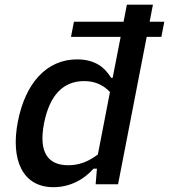

<svg xmlns="http://www.w3.org/2000/svg" viewBox="-20 -785 720 818"><path d="M56 -266.5C24.5 -104.5 76 12.5 207.5 12.5C281 12.5 340 -22.5 378.5 -66.5H393L387.5 0H483L605 -628H667.5L680 -692.5H617.5L631.5 -765H520.5L506.5 -692.5H295L282.5 -628H494L460 -453.5H453.5C426.5 -497.5 385 -532 308.5 -532C179 -532 88 -431.5 56 -266.5ZM167.5 -259C191.5 -381.5 250.5 -439.5 338.5 -439.5C378.5 -439.5 416.5 -427 448.5 -393L397 -127C353.5 -93.5 312 -81 271 -81C181.5 -81 144.5 -139 167.5 -259Z"/></svg>

Font: Monaspace Neon Medium
Style: Italic
Weight: 500
Italic angle: -11°
Designer: Riley Cran & the Lettermatic Team
Foundry: Lettermatic
Version: Version 1.200 (Monaspace Neon)